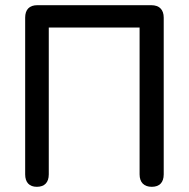

<svg xmlns="http://www.w3.org/2000/svg" viewBox="-20 -720 727 740"><path d="M122 0C152 0 168 -17 168 -48V-614H518V-48C518 -17 535 0 565 0C595 0 611 -17 611 -48V-652C611 -683 594 -700 563 -700H124C93 -700 77 -683 77 -652V-48C77 -17 93 0 122 0Z"/></svg>

Font: 寒蝉半圆体
Style: Regular
Weight: 400
Designer: Yoshimichi Ohira & Warren
Foundry: ChillType
Version: Version 1.800;Glyphs 3.1.1 (3135)